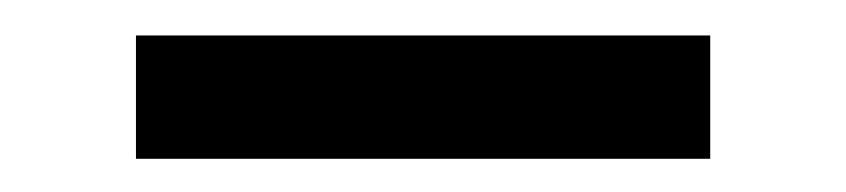

<svg xmlns="http://www.w3.org/2000/svg" viewBox="-20 -748 489 111"><path d="M390.6 -727.5V-656.2H58.6V-727.5Z"/></svg>

Font: Inter V
Style: 
Weight: 400
Designer: Rasmus Andersson
Foundry: rsms
Version: Version 4.000;git-a3f224843